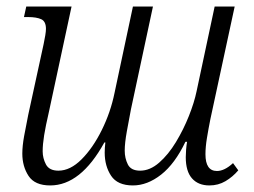

<svg xmlns="http://www.w3.org/2000/svg" viewBox="-20 -556 775 585"><path d="M133 9Q86 9 67 -20Q48 -49 48 -88Q48 -111 53.5 -141.5Q59 -172 66 -206L113 -422Q116 -436 118 -448.5Q120 -461 120 -468Q120 -491 105.5 -497.5Q91 -504 66 -504H53L60 -536H198L129 -215Q119 -172 114.5 -144Q110 -116 110 -95Q110 -74 120 -55Q130 -36 158 -36Q194 -36 228.5 -70.5Q263 -105 290 -159.5Q317 -214 329 -273L385 -536H446L379 -223Q373 -192 366.5 -156Q360 -120 360 -97Q360 -74 369.5 -55Q379 -36 407 -36Q437 -36 465 -60.5Q493 -85 516 -123Q539 -161 555.5 -202.5Q572 -244 579 -278L634 -536H695L621 -193Q615 -163 610.5 -135.5Q606 -108 606 -86Q606 -35 641 -35Q664 -35 690 -59L706 -37Q689 -17 667 -4Q645 9 618 9Q584 9 565 -12.5Q546 -34 546 -77Q546 -87 547 -100Q548 -113 550 -124H545Q513 -57 471 -24Q429 9 385 9Q338 9 318.5 -20.5Q299 -50 299 -91Q299 -98 299.5 -106Q300 -114 301 -122H298Q226 9 133 9Z"/></svg>

Font: Noto Serif Condensed Light
Style: Italic
Weight: 300
Width: 3
Italic angle: -12°
Designer: Monotype Design Team
Foundry: Monotype Imaging Inc.
Version: Version 2.014; ttfautohint (v1.8.4.7-5d5b)